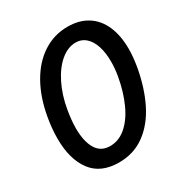

<svg xmlns="http://www.w3.org/2000/svg" viewBox="-174 -862 948 1002"><g transform="rotate(-30 300.0 -361.0)"><path d="M38 -255Q38 -315.5 50 -382Q69 -489 114.5 -568.8Q160 -648.5 227 -691.8Q294 -735 375 -735Q445 -735 494.2 -703.8Q543.5 -672.5 569 -614Q594.5 -555.5 594.5 -475Q594.5 -427.5 584.5 -369Q564.5 -257 521.8 -171Q479 -85 412 -35.8Q345 13.5 255.5 13.5Q145.5 13.5 91.8 -58.8Q38 -131 38 -255ZM473.5 -376.5Q481.5 -421.5 481.5 -464.5Q481.5 -517 468.5 -557.2Q455.5 -597.5 430.5 -620Q405.5 -642.5 370.5 -642.5Q323 -642.5 279.5 -606Q236 -569.5 204.2 -505.5Q172.5 -441.5 158.5 -361.5Q148 -299.5 148 -253.5Q148 -175 175 -129.5Q202 -84 258 -84Q311 -84 354.8 -122.2Q398.5 -160.5 428.5 -226.8Q458.5 -293 473.5 -376.5Z"/></g></svg>

Font: JuliaMono Medium
Style: Italic
Weight: 500
Italic angle: -9°
Monospace: yes
Designer: cormullion
Foundry: corm
Version: Version 0.054; ttfautohint (v1.8.4)